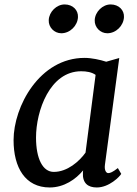

<svg xmlns="http://www.w3.org/2000/svg" viewBox="-20 -826 613 856"><path d="M201.7 9.8C266.1 9.8 318.4 -27.3 350.6 -66.4L349.6 -56.2C347.2 -8.8 372.6 9.8 411.6 9.8C466.8 9.8 514.2 -39.1 520.5 -50.8L505.4 -76.7C482.4 -58.6 471.2 -54.2 462.4 -54.2C454.6 -54.2 444.3 -64.9 447.8 -91.3L511.7 -567.4L453.6 -550.8C426.3 -559.6 388.7 -567.9 356.9 -567.9C156.2 -567.9 40.5 -351.1 40.5 -201.2C40.5 -79.1 92.3 9.8 201.7 9.8ZM219.7 -59.6C170.9 -59.6 140.6 -117.7 140.6 -212.9C140.6 -331.5 202.1 -508.3 341.8 -508.3C366.2 -508.3 388.7 -504.4 406.2 -492.2L361.3 -145.5C333.5 -106.4 280.3 -59.6 219.7 -59.6ZM458.5 -677.7C497.6 -677.7 531.2 -711.9 532.7 -750C534.2 -780.3 510.3 -806.2 473.1 -806.2C437.5 -806.2 403.8 -773.4 402.3 -736.3C400.9 -704.6 426.8 -677.7 458.5 -677.7ZM253.4 -677.7C292.5 -677.7 326.2 -711.9 327.6 -750C329.1 -780.3 305.2 -806.2 268.1 -806.2C232.4 -806.2 198.7 -773.4 197.3 -736.3C195.8 -704.6 221.7 -677.7 253.4 -677.7Z"/></svg>

Font: Merriweather
Style: Italic
Weight: 400
Italic angle: -7.5°
Designer: Eben Sorkin
Foundry: Eben Sorkin
Version: Version 1.001